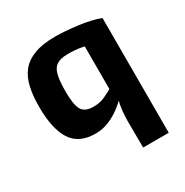

<svg xmlns="http://www.w3.org/2000/svg" viewBox="-162 -636 918 955"><g transform="rotate(-30 297.0 -158.5)"><path d="M285 -507Q310 -507 343.5 -504.5Q377 -502 412.5 -497.5Q448 -493 480 -485.5Q512 -478 535 -469L417 -382Q399 -389 375.5 -393.5Q352 -398 328.5 -399.5Q305 -401 287 -400Q252 -399 231 -385.5Q210 -372 201.5 -338.5Q193 -305 193 -242Q193 -168 210 -138.5Q227 -109 277 -109Q313 -109 341.5 -122Q370 -135 404 -155L417 -91Q394 -65 363 -41.5Q332 -18 295.5 -3Q259 12 219 12Q124 12 82.5 -52.5Q41 -117 41 -244Q41 -305 51.5 -353.5Q62 -402 88.5 -436Q115 -470 163 -488.5Q211 -507 285 -507ZM388 -475 535 -469V190H388L387 42Q387 8 390.5 -24Q394 -56 403 -85L388 -98Z"/></g></svg>

Font: Exo 2
Style: Bold
Weight: 700
Designer: Natanael Gama
Foundry: Natanael Gama
Version: Version 2.010